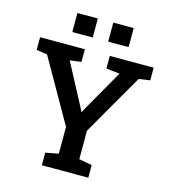

<svg xmlns="http://www.w3.org/2000/svg" viewBox="-129 -1005 985 1108"><g transform="rotate(15 363.5 -451.0)"><path d="M224.6 0V-75.2L301.8 -89.8V-250L87.9 -625.5L23.4 -635.3V-710.9H291V-635.3L223.1 -626.5L355 -377.4L365.7 -356L367.7 -356.9L377.9 -377L520.5 -626.5L439.9 -635.3V-710.9H702.1V-635.3L635.3 -625.5L424.3 -259.8V-89.8L502 -75.2V0ZM409.7 -788.1V-901.9H531.7V-788.1ZM195.3 -788.1V-901.9H317.4V-788.1Z"/></g></svg>

Font: Roboto Slab LO Medium
Style: Regular
Weight: 500
Designer: Google
Version: Version 2.000